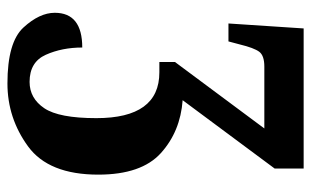

<svg xmlns="http://www.w3.org/2000/svg" viewBox="-176 -400 816 503"><g transform="rotate(90 231.5 -148.0)"><path d="M198 240Q289 240 363 186Q437 132 437 2Q437 -111 380.5 -162Q324 -213 242 -219L421 -460V-536H54L41 -339H88L96 -369Q105 -406 115 -419.5Q125 -433 154 -433H316L142 -199V-158H169Q289 -158 289 7Q289 105 263 143.5Q237 182 194 182Q142 182 123 139.5Q104 97 104 44Q13 44 13 116Q13 156 51.5 198Q90 240 198 240Z"/></g></svg>

Font: Noto Serif ExtraCondensed Extra
Style: Regular
Weight: 800
Width: 3
Designer: Monotype Design Team
Foundry: Monotype Imaging Inc.
Version: Version 1.002